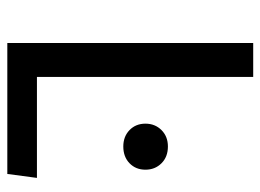

<svg xmlns="http://www.w3.org/2000/svg" viewBox="-116 -614 729 538"><g transform="rotate(90 249.0 -344.5)"><path d="M195 -83H478L467 0H100V-689H195ZM455 -387Q455 -360 437 -342.5Q419 -325 390 -325Q362 -325 344 -342.5Q326 -360 326 -387Q326 -414 344 -432Q362 -450 390 -450Q419 -450 437 -432Q455 -414 455 -387Z"/></g></svg>

Font: Wolseley Sans
Style: Regular
Weight: 400
Designer: Carrois Corporate & Edenspiekermann AG
Foundry: Carrois Corporate GbR & Edenspiekermann AG
Version: Version 4.202